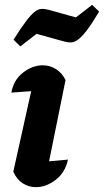

<svg xmlns="http://www.w3.org/2000/svg" viewBox="-20 -766 430 794"><path d="M261 -106Q250 -53 210.5 -22.5Q171 8 128 8Q99 8 74 -8Q49 -24 35 -56L109 -389Q87 -387 67.5 -386Q48 -385 27 -383Q36 -435 75 -465.5Q114 -496 157 -496Q186 -496 211 -480.5Q236 -465 251 -435L183 -99Q223 -102 261 -106ZM64 -574 36 -602Q67 -651 87.5 -678Q108 -705 122.5 -716.5Q137 -728 150 -729Q163 -730 179 -726L294 -694L361 -746L390 -718Q360 -668 339 -640.5Q318 -613 302.5 -602Q287 -591 274.5 -590.5Q262 -590 247 -594L131 -626Z"/></svg>

Font: Piazzolla
Style: Bold Italic
Weight: 700
Italic angle: -11.3°
Designer: Juan Pablo del Peral
Foundry: Huerta Tipografica
Version: Version 1.330